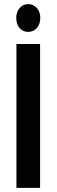

<svg xmlns="http://www.w3.org/2000/svg" viewBox="-20 -914 275 934"><path d="M60 -700H175V0H60ZM117 -894Q143 -894 159.5 -875Q176 -856 176 -827Q176 -797 159.5 -778Q143 -759 117 -759Q91 -759 75 -778Q59 -797 59 -827Q59 -856 75.5 -875Q92 -894 117 -894Z"/></svg>

Font: Gully ECD Medium
Style: Regular
Weight: 500
Width: 2
Designer: jaikishan Patel
Foundry: MagicType
Version: Version 1.000;Glyphs 3.2 (3242)